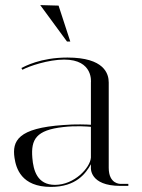

<svg xmlns="http://www.w3.org/2000/svg" viewBox="-20 -730 559 754"><path d="M453 0H484V-8H453C453 -8 407 -6 407 -71V-406C407 -440 390 -504 245 -504C138 -504 77 -469 64 -463L68 -456C93 -470 170 -496 232 -496C348 -496 337 -406 337 -406V-240C325 -241 274 -243 229 -239C51 -227 27 -177 37 -110C43 -70 63 4 180 4C279 4 317 -49 337 -85V-71C337 -71 331 0 453 0ZM196 -4C126 -4 111 -61 107 -110C101 -183 122 -219 228 -231C278 -237 325 -233 337 -232V-111C334 -71 272 -4 196 -4ZM138 -710 243 -567H256L210 -708Z"/></svg>

Font: Italiana
Style: Regular
Weight: 400
Designer: Santiago Orozco
Foundry: Santiago Orozco
Version: Version 1.000;PS 001.001;hotconv 1.0.56